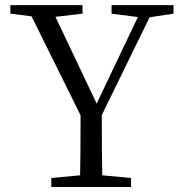

<svg xmlns="http://www.w3.org/2000/svg" viewBox="-20 -749 728 769"><path d="M579.1 -679.7 387.7 -288.1Q387.7 -119.1 389.6 -46.9L504.9 -36.1V0H185.5V-36.1L300.8 -46.9Q302.7 -119.1 302.7 -287.1L106.4 -683.6L21.5 -694.3V-728.5H310.5V-694.3L202.1 -681.6L367.2 -334L532.2 -680.7L426.8 -694.3V-728.5H674.8V-694.3Z"/></svg>

Font: GenYoMin JP Regular
Style: Regular
Weight: 400
Version: Version 1.001;PS 1;hotconv 16.6.51;makeotf.lib2.5.65220 DEVE